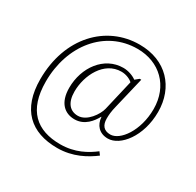

<svg xmlns="http://www.w3.org/2000/svg" viewBox="-180 -914 1280 1256"><g transform="rotate(30 460.5 -286.0)"><path d="M399 142C517 142 606 91 667 45L650 22C594 65 515 111 404 111C226 111 118 19 118 -198C118 -471 287 -683 532 -683C699 -683 819 -568 819 -394C819 -229 729 -108 656 -108C606 -108 584 -138 584 -187C584 -214 586 -242 597 -285L653 -520H641L613 -497C591 -514 551 -529 514 -529C369 -529 271 -393 271 -239C271 -125 330 -77 403 -77C480 -77 524 -137 547 -179H549C553 -120 590 -77 655 -77C748 -77 854 -207 854 -392C854 -578 732 -714 530 -714C279 -714 79 -509 79 -193C79 33 199 142 399 142ZM411 -108C353 -108 313 -148 313 -235C313 -358 385 -501 515 -501C553 -501 586 -484 600 -470L546 -239C535 -192 479 -108 411 -108Z"/></g></svg>

Font: Noto Serif Georgian ExtraLight
Style: Regular
Weight: 200
Designer: Monotype Design Team, Akaki Razmadze
Foundry: Google LLC
Version: Version 2.003